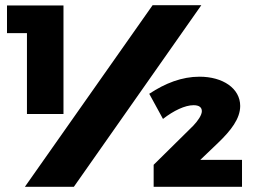

<svg xmlns="http://www.w3.org/2000/svg" viewBox="-20 -721 975 741"><path d="M569 -701 76 0H265L757 -701ZM7 -700V-593H84V-281H225V-700ZM726 -236 573 -85V0H914V-104H753L822 -170C871 -217 907 -263 907 -312C907 -380 840 -425 750 -425C682 -425 618 -400 556 -359L609 -262C650 -294 694 -315 727 -315C748 -315 759 -307 759 -292C759 -277 744 -255 726 -236Z"/></svg>

Font: Montserrat ExtraBold
Style: Regular
Weight: 800
Designer: Julieta Ulanovsky
Foundry: Julieta Ulanovsky
Version: Version 4.000